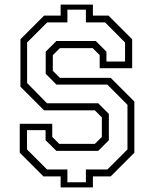

<svg xmlns="http://www.w3.org/2000/svg" viewBox="-20 -768 681 836"><path d="M244 48V0H169L66 -103V-229H207.5V-172L238 -141.5H393L423.5 -172V-257L393 -287.5H172L69 -390.5V-597L172 -700H244V-748H384.5V-700H452.5L555.5 -597V-471H414V-528L383.5 -558.5H241L210 -528V-459.5L241 -429H462L565 -326V-103L462 0H384.5V48ZM273.5 25.5H354V-30H447.5L535 -117.5V-311.5L447.5 -399.5H226L179 -446.5V-543L225.5 -589.5H397L443.5 -543V-500H524.5V-583L437.5 -670.5H354V-726H273.5V-670.5H185.5L98 -583V-406.5L184.5 -318.5H407.5L454 -272V-157.5L407.5 -111H225.5L178.5 -157.5V-201.5H97.5V-117.5L185 -30H273.5Z"/></svg>

Font: Tourney Condensed Light
Style: Regular
Weight: 300
Width: 3
Designer: Tyler Finck
Foundry: Etcetera Type Co
Version: Version 1.010; ttfautohint (v1.8.3)